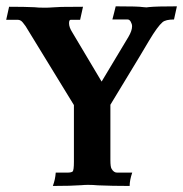

<svg xmlns="http://www.w3.org/2000/svg" viewBox="-41 -598 590 619"><path d="M377 1.5Q320.3 1.5 274.4 -0.5Q259.8 -2 242.7 -2Q231.4 -2 222.2 -1Q188.5 1.5 129.4 1.5Q137.2 -19.5 138.7 -41.5H175.8Q188.5 -41.5 192.9 -44.9Q197.3 -48.3 197.3 -76.2V-259.3L41.5 -513.7Q31.2 -528.3 26.4 -531.2Q21.5 -534.2 16.6 -534.2H-21L-11.7 -576.2Q38.6 -576.2 69.8 -574.7Q82 -573.2 103 -573.2Q117.2 -573.2 128.2 -574.2Q139.2 -575.2 156.7 -575.7Q174.3 -576.2 226.6 -576.2L217.3 -534.2H187Q181.6 -534.2 181.6 -522.9Q181.6 -509.8 192.4 -493.2L286.6 -335L373 -479Q384.8 -499 384.8 -513.2Q384.8 -520.5 380.6 -527.8Q376.5 -535.2 370.6 -535.2H321.3Q325.7 -551.3 326.9 -556.9Q328.1 -562.5 332 -577.6Q405.8 -577.6 418.9 -575.2Q425.3 -574.2 431.2 -574.2Q435.1 -574.2 439.5 -575.2Q462.9 -577.6 529.3 -577.6L520 -535.2Q493.2 -535.2 482.9 -526.4Q466.8 -512.7 439.5 -466.8Q438 -462.9 314.9 -260.3V-81.5Q314.9 -59.6 318.8 -53.7Q325.7 -41.5 336.4 -41.5H385.3Q377 -17.1 377 1.5Z"/></svg>

Font: Quaaykop
Style: Bold
Weight: 700
Designer: Tup Wanders
Foundry: Free font, DO NOT SELL
Version: Version 1.00;July 31, 2023;FontCreator 11.5.0.2430 64-bit